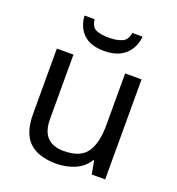

<svg xmlns="http://www.w3.org/2000/svg" viewBox="-135 -849 889 967"><g transform="rotate(20 309.0 -365.0)"><path d="M533 -536V0H461L448 -71H444Q418 -29 372 -9.5Q326 10 274 10Q177 10 128 -36.5Q79 -83 79 -185V-536H168V-191Q168 -63 287 -63Q376 -63 410.5 -113Q445 -163 445 -257V-536ZM464 -740Q459 -680 418.5 -643Q378 -606 306 -606Q232 -606 194.5 -642.5Q157 -679 153 -740H207Q212 -699 237 -688Q262 -677 308 -677Q347 -677 375.5 -689Q404 -701 409 -740Z"/></g></svg>

Font: Noto Sans Indic Siyaq Numbers
Style: Regular
Weight: 400
Designer: Monotype Design Team
Foundry: Monotype Imaging Inc.
Version: Version 2.002; ttfautohint (v1.8.4.7-5d5b)